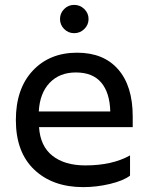

<svg xmlns="http://www.w3.org/2000/svg" viewBox="-20 -757 613 787"><path d="M513 -37Q485 -16 430.5 -3Q376 10 321 10Q196 10 120.5 -61.5Q45 -133 45 -265Q45 -393 114 -467Q183 -541 296 -541Q405 -541 464.5 -472.5Q524 -404 524 -280V-236H140Q145 -158 195 -118.5Q245 -79 330 -79Q440 -79 513 -120ZM291 -460Q224 -460 183.5 -417.5Q143 -375 139 -300H432Q430 -377 395 -418.5Q360 -460 291 -460ZM325.5 -638Q308 -621 284 -621Q260 -621 243 -638Q226 -655 226 -679Q226 -703 243 -720Q260 -737 284 -737Q308 -737 325.5 -720Q343 -703 343 -679Q343 -655 325.5 -638Z"/></svg>

Font: Roundo Medium
Style: Regular
Weight: 500
Designer: Namrata Goyal (Gurmukhi), Shiva Nallaperumal (Latin)
Foundry: Indian Type Foundry
Version: Version 1.000;PS 1.0;hotconv 1.0.88;makeotf.lib2.5.647800